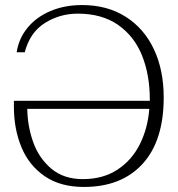

<svg xmlns="http://www.w3.org/2000/svg" viewBox="-20 -730 704 760"><path d="M628 -344Q628 -173 544.5 -81.5Q461 10 312 10Q219 10 157 -32.5Q95 -75 65 -147Q35 -219 35 -308V-331H573V-337Q573 -433 542.5 -509.5Q512 -586 448 -631Q384 -676 288 -676Q216 -676 157 -638.5Q98 -601 78 -523H46Q54 -577 88.5 -619.5Q123 -662 179 -686Q235 -710 305 -710Q404 -710 477 -664Q550 -618 589 -535.5Q628 -453 628 -344ZM571 -299H88Q89 -230 111.5 -167Q134 -104 183 -62.5Q232 -21 308 -21Q388 -21 445 -58.5Q502 -96 533.5 -159Q565 -222 571 -299Z"/></svg>

Font: Taviraj ExtraLight
Style: Regular
Weight: 275
Designer: Katatrad Team
Foundry: CadsonDemak
Version: Version 1.001